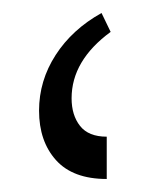

<svg xmlns="http://www.w3.org/2000/svg" viewBox="-20 -780 230 295"><path d="M144 -505Q92 -505 66 -534Q40 -563 40 -610Q40 -656 65.5 -695.5Q91 -735 136 -760L150 -731Q90 -687 90 -629Q90 -603 103 -586.5Q116 -570 144 -570Z"/></svg>

Font: Noto Serif Armenian Condensed
Style: Regular
Weight: 400
Width: 3
Designer: Monotype Design Team
Foundry: Monotype Imaging Inc.
Version: Version 2.008; ttfautohint (v1.8.4.7-5d5b)